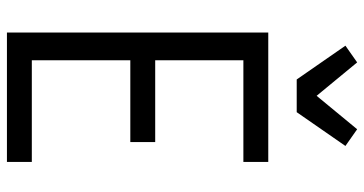

<svg xmlns="http://www.w3.org/2000/svg" viewBox="-262 -762 1025 540"><g transform="rotate(90 250.0 -492.5)"><path d="M72 0V-735H436V-665H150V-417H380V-347H150V-70H436V0ZM204 -815 109 -952 156 -985 250 -871 344 -985 391 -952 296 -815Z"/></g></svg>

Font: HulyMono
Style: Regular
Weight: 400
Monospace: yes
Designer: Belleve Invis
Foundry: Belleve Invis
Version: Version 33.2.5; ttfautohint (v1.8.4)